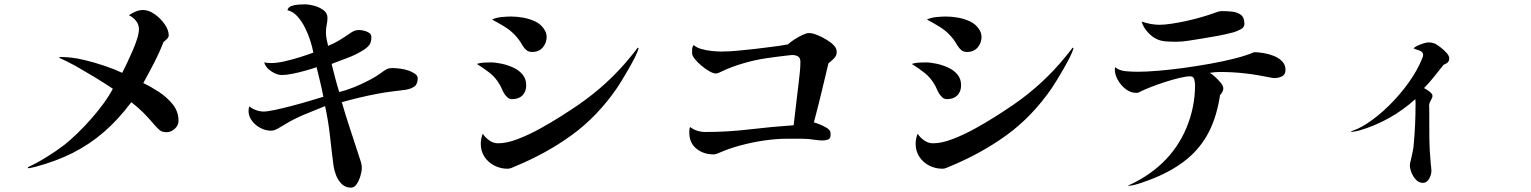

<svg xmlns="http://www.w3.org/2000/svg" viewBox="-20 -783 7040 883"><path d="M801 -227Q801 -206 783.5 -190.5Q766 -175 746 -175Q726 -175 715 -184Q704 -193 691 -208Q665 -239 639.5 -264.5Q614 -290 584 -313Q523 -232 457.5 -175.5Q392 -119 315 -80Q238 -41 140 -15Q135 -14 126 -12Q117 -10 110 -9L108 -14Q146 -31 193 -60Q240 -89 275 -116Q303 -138 335 -169Q367 -200 398.5 -235.5Q430 -271 456.5 -307.5Q483 -344 499 -375Q457 -403 414 -429Q371 -455 327 -480Q290 -500 253 -517L254 -521Q279 -521 307.5 -518Q336 -515 368 -507Q415 -496 463 -479.5Q511 -463 542 -448Q551 -465 563.5 -491.5Q576 -518 589 -547.5Q602 -577 610.5 -604Q619 -631 619 -649Q619 -670 605.5 -687Q592 -704 573 -713Q587 -723 604 -730Q621 -737 638 -737Q664 -737 691 -718Q718 -699 737 -672Q756 -645 756 -620Q756 -612 747.5 -603.5Q739 -595 732 -590Q713 -541 689 -494.5Q665 -448 639 -401Q673 -385 710.5 -360.5Q748 -336 774.5 -303Q801 -270 801 -227Z M1901 -424Q1901 -396 1885.5 -385Q1870 -374 1845 -370Q1813 -366 1781 -362Q1749 -358 1717 -352Q1633 -336 1552 -313Q1569 -253 1589 -193.5Q1609 -134 1628 -74Q1633 -58 1638.5 -42Q1644 -26 1644 -9Q1644 3 1638 24.5Q1632 46 1621 63Q1610 80 1594 80Q1569 80 1552 63.5Q1535 47 1526 24Q1517 1 1514 -20Q1505 -89 1497.5 -158Q1490 -227 1475 -295Q1427 -276 1379 -256Q1331 -236 1287 -209Q1274 -201 1257.5 -191.5Q1241 -182 1226 -182Q1202 -182 1178.5 -194Q1155 -206 1139 -227Q1123 -248 1123 -273Q1123 -285 1127 -294Q1139 -283 1157.5 -276.5Q1176 -270 1192 -270Q1210 -270 1247 -278Q1284 -286 1327.5 -297.5Q1371 -309 1409 -320.5Q1447 -332 1467 -338Q1461 -372 1452.5 -406Q1444 -440 1436 -474Q1416 -467 1386 -458.5Q1356 -450 1326.5 -444Q1297 -438 1276 -438Q1253 -438 1227 -455.5Q1201 -473 1195 -496Q1210 -493 1225 -493Q1254 -493 1289 -501Q1324 -509 1359 -520Q1394 -531 1421 -541Q1417 -564 1407.5 -594.5Q1398 -625 1383 -655Q1368 -685 1348 -707.5Q1328 -730 1302 -736Q1305 -750 1320.5 -755.5Q1336 -761 1354 -762Q1372 -763 1383 -763Q1401 -763 1425 -756.5Q1449 -750 1467.5 -736.5Q1486 -723 1486 -701Q1486 -685 1482.5 -668.5Q1479 -652 1479 -635Q1479 -619 1482 -603.5Q1485 -588 1489 -572Q1516 -583 1540 -597.5Q1564 -612 1587 -628Q1598 -636 1608 -640.5Q1618 -645 1631 -645Q1640 -645 1653.5 -642Q1667 -639 1677.5 -632Q1688 -625 1688 -613Q1688 -588 1677.5 -575Q1667 -562 1647 -550Q1614 -530 1577.5 -516.5Q1541 -503 1505 -489Q1513 -457 1521.5 -424.5Q1530 -392 1540 -360Q1571 -367 1607 -381.5Q1643 -396 1677.5 -414Q1712 -432 1737 -451Q1749 -460 1759 -465Q1769 -470 1784 -470Q1801 -470 1822.5 -467Q1844 -464 1860 -458Q1870 -455 1885.5 -445.5Q1901 -436 1901 -424Z M2400 -391Q2400 -361 2382.5 -344Q2365 -327 2335 -327Q2323 -327 2314.5 -334.5Q2306 -342 2300 -351Q2293 -362 2288.5 -373Q2284 -384 2278 -394Q2259 -427 2232 -448Q2205 -469 2173 -489Q2188 -494 2204 -495Q2220 -496 2236 -496Q2259 -496 2287 -490Q2315 -484 2341 -472Q2367 -460 2383.5 -440Q2400 -420 2400 -391ZM2917 -561Q2913 -545 2900 -519.5Q2887 -494 2871 -466Q2855 -438 2840.5 -414.5Q2826 -391 2818 -379Q2728 -248 2610.5 -162.5Q2493 -77 2347 -17Q2340 -14 2331.5 -10.5Q2323 -7 2314 -7Q2282 -7 2253.5 -21.5Q2225 -36 2208 -62Q2191 -88 2191 -122Q2191 -133 2193.5 -145.5Q2196 -158 2200 -168Q2212 -150 2230.5 -137Q2249 -124 2271 -124Q2310 -124 2360 -143Q2410 -162 2462 -190.5Q2514 -219 2561 -249Q2608 -279 2640 -301Q2778 -396 2880 -522Q2888 -531 2897 -543Q2906 -555 2913 -564ZM2494 -614Q2494 -585 2476 -564.5Q2458 -544 2428 -544Q2411 -544 2401 -552.5Q2391 -561 2383 -574Q2367 -603 2345 -625Q2326 -645 2297 -662.5Q2268 -680 2243 -693Q2261 -702 2286 -704.5Q2311 -707 2331 -707Q2356 -707 2385 -702Q2414 -697 2440 -685Q2466 -673 2481 -651Q2494 -633 2494 -614Z M3828 -542Q3828 -527 3814.5 -513.5Q3801 -500 3790 -492Q3774 -424 3757.5 -356Q3741 -288 3723 -220Q3732 -218 3748.5 -211.5Q3765 -205 3779.5 -196.5Q3794 -188 3798 -179Q3800 -174 3800 -164Q3800 -145 3787.5 -141Q3775 -137 3761 -137Q3754 -137 3744.5 -138Q3735 -139 3728 -140Q3698 -145 3665.5 -145Q3633 -145 3600 -145Q3551 -145 3495.5 -137Q3440 -129 3386 -114.5Q3332 -100 3287 -80Q3273 -73 3261 -73Q3215 -73 3182.5 -99.5Q3150 -126 3150 -174Q3150 -180 3150.5 -186.5Q3151 -193 3154 -199Q3169 -187 3187 -181.5Q3205 -176 3224 -176Q3326 -176 3427.5 -188Q3529 -200 3630 -207Q3635 -254 3641 -301Q3647 -348 3652 -394Q3655 -420 3658 -446.5Q3661 -473 3661 -499Q3661 -517 3650 -523.5Q3639 -530 3623 -530Q3620 -530 3617.5 -529.5Q3615 -529 3612 -529Q3557 -523 3503 -515Q3449 -507 3396 -491Q3371 -484 3346 -474.5Q3321 -465 3296 -453Q3290 -450 3284 -447.5Q3278 -445 3271 -445Q3261 -445 3243 -455Q3225 -465 3206.5 -480.5Q3188 -496 3175.5 -511.5Q3163 -527 3163 -538V-555Q3163 -566 3170 -576Q3183 -564 3206 -557.5Q3229 -551 3254 -548.5Q3279 -546 3296 -546Q3335 -546 3374 -550Q3413 -554 3452 -558Q3490 -563 3528.5 -567.5Q3567 -572 3604 -579Q3614 -589 3632.5 -601Q3651 -613 3670 -622Q3689 -631 3700 -631Q3716 -631 3738.5 -622Q3761 -613 3782 -600Q3803 -587 3814 -575Q3821 -568 3824.5 -560.5Q3828 -553 3828 -542Z M4400 -391Q4400 -361 4382.5 -344Q4365 -327 4335 -327Q4323 -327 4314.5 -334.5Q4306 -342 4300 -351Q4293 -362 4288.5 -373Q4284 -384 4278 -394Q4259 -427 4232 -448Q4205 -469 4173 -489Q4188 -494 4204 -495Q4220 -496 4236 -496Q4259 -496 4287 -490Q4315 -484 4341 -472Q4367 -460 4383.5 -440Q4400 -420 4400 -391ZM4917 -561Q4913 -545 4900 -519.5Q4887 -494 4871 -466Q4855 -438 4840.5 -414.5Q4826 -391 4818 -379Q4728 -248 4610.5 -162.5Q4493 -77 4347 -17Q4340 -14 4331.5 -10.5Q4323 -7 4314 -7Q4282 -7 4253.5 -21.5Q4225 -36 4208 -62Q4191 -88 4191 -122Q4191 -133 4193.5 -145.5Q4196 -158 4200 -168Q4212 -150 4230.5 -137Q4249 -124 4271 -124Q4310 -124 4360 -143Q4410 -162 4462 -190.5Q4514 -219 4561 -249Q4608 -279 4640 -301Q4778 -396 4880 -522Q4888 -531 4897 -543Q4906 -555 4913 -564ZM4494 -614Q4494 -585 4476 -564.5Q4458 -544 4428 -544Q4411 -544 4401 -552.5Q4391 -561 4383 -574Q4367 -603 4345 -625Q4326 -645 4297 -662.5Q4268 -680 4243 -693Q4261 -702 4286 -704.5Q4311 -707 4331 -707Q4356 -707 4385 -702Q4414 -697 4440 -685Q4466 -673 4481 -651Q4494 -633 4494 -614Z M5892 -462Q5892 -440 5876 -432Q5860 -424 5841 -424Q5837 -424 5833 -424.5Q5829 -425 5825 -426Q5763 -439 5706 -445.5Q5649 -452 5590 -452Q5579 -452 5567 -451Q5555 -450 5544 -448Q5553 -443 5567.5 -430Q5582 -417 5594 -402.5Q5606 -388 5606 -377Q5606 -368 5601.5 -360Q5597 -352 5591 -346Q5576 -247 5539.5 -176Q5503 -105 5441.5 -53.5Q5380 -2 5288 36Q5263 46 5230 57.5Q5197 69 5170 72L5169 70Q5210 52 5250 26Q5290 0 5324 -32Q5398 -102 5437 -196.5Q5476 -291 5476 -392Q5476 -403 5472.5 -417.5Q5469 -432 5454 -432Q5435 -432 5404 -424.5Q5373 -417 5338.5 -406Q5304 -395 5273.5 -383Q5243 -371 5225 -362Q5218 -358 5215 -357Q5212 -356 5204 -356Q5180 -356 5157.5 -373Q5135 -390 5121 -415Q5107 -440 5107 -463Q5107 -470 5108 -474Q5128 -458 5157.5 -455.5Q5187 -453 5212 -453Q5251 -453 5306 -457.5Q5361 -462 5423 -470.5Q5485 -479 5546.5 -490Q5608 -501 5660.5 -514.5Q5713 -528 5748 -543Q5766 -543 5790.5 -539Q5815 -535 5838 -526Q5861 -517 5876.5 -501Q5892 -485 5892 -462ZM5703 -673Q5703 -657 5685.5 -648Q5668 -639 5655 -635Q5618 -625 5580 -618Q5542 -611 5504 -605Q5476 -601 5447 -596Q5418 -591 5389 -591Q5367 -591 5343.5 -592.5Q5320 -594 5300 -603Q5278 -613 5257.5 -636Q5237 -659 5231 -683V-684Q5249 -677 5271 -673Q5293 -669 5312 -669Q5335 -669 5368.5 -674Q5402 -679 5438 -687Q5474 -695 5506.5 -704.5Q5539 -714 5561 -722Q5571 -726 5581 -729Q5591 -732 5601 -732Q5623 -732 5646.5 -729.5Q5670 -727 5686.5 -715Q5703 -703 5703 -673Z M6645 -515Q6645 -502 6637.5 -495.5Q6630 -489 6619 -485Q6597 -458 6575.5 -430.5Q6554 -403 6529 -378Q6537 -374 6552.5 -363Q6568 -352 6568 -342Q6568 -335 6561.5 -324Q6555 -313 6553 -303Q6552 -299 6552.5 -294Q6553 -289 6553 -284Q6553 -220 6553.5 -156.5Q6554 -93 6560 -30Q6561 -21 6562 -12.5Q6563 -4 6563 4Q6563 20 6552.5 39Q6542 58 6524 58Q6506 58 6492.5 44Q6479 30 6471.5 11Q6464 -8 6464 -23Q6464 -31 6466.5 -39Q6469 -47 6470 -54Q6474 -71 6477.5 -88.5Q6481 -106 6482 -123Q6486 -167 6488 -211Q6490 -255 6490 -299Q6490 -306 6490 -313Q6490 -320 6489 -327Q6377 -226 6232 -183Q6223 -181 6214 -179Q6205 -177 6195 -176L6194 -179Q6199 -181 6207 -184Q6215 -187 6224 -191Q6235 -196 6245.5 -202Q6256 -208 6267 -215Q6319 -249 6369 -298.5Q6419 -348 6459 -404Q6499 -460 6520 -513Q6525 -523 6525 -531Q6525 -544 6508 -550.5Q6491 -557 6481 -560Q6486 -567 6499 -573Q6512 -579 6526.5 -583.5Q6541 -588 6549 -588Q6567 -588 6582 -581Q6591 -576 6606 -564.5Q6621 -553 6633 -539.5Q6645 -526 6645 -515Z"/></svg>

Font: Kaisei Tokumin Medium
Style: Regular
Weight: 500
Designer: Font-Kai, 金井和夫
Foundry: KAZUO KANAI
Version: Version 5.003